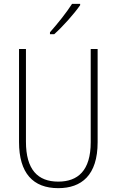

<svg xmlns="http://www.w3.org/2000/svg" viewBox="-20 -969 607 999"><path d="M397 -942V-949H355C324 -901 283 -850 240 -801V-791H262C306 -830 365 -896 397 -942ZM488 -229V-714H452V-229C452 -81 385 -24 283 -24C177 -24 115 -86 115 -232V-714H79V-230C79 -68 152 10 283 10C404 10 488 -57 488 -229Z"/></svg>

Font: Noto Sans Bengali Condensed ExtraLight
Style: Regular
Weight: 200
Width: 3
Designer: Joana Ranito - Universal Thirst; Jelle Bosma - Monotype Design Team
Foundry: Universal Thirst ehf.
Version: Version 3.000